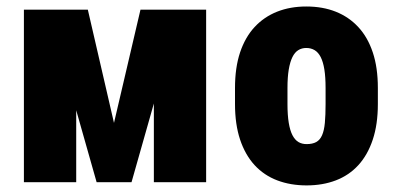

<svg xmlns="http://www.w3.org/2000/svg" viewBox="-20 -558 1206 588"><path d="M329.1 -181.6 410.2 -528.3H532.7L382.8 0H275.9L126 -528.3H249ZM213.4 -528.3V0H53.2V-528.3ZM451.2 0V-528.3H611.3V0Z M699.7 -239.3V-288.6Q699.7 -351.1 715.3 -397.7Q731 -444.3 759.8 -475.3Q788.6 -506.3 828.6 -522.2Q868.7 -538.1 918 -538.1Q968.3 -538.1 1008.3 -522.2Q1048.3 -506.3 1077.1 -475.3Q1106 -444.3 1121.6 -397.7Q1137.2 -351.1 1137.2 -288.6V-239.3Q1137.2 -177.2 1121.6 -130.4Q1106 -83.5 1077.4 -52.2Q1048.8 -21 1008.5 -5.6Q968.3 9.8 918.9 9.8Q869.6 9.8 829.1 -5.6Q788.6 -21 759.8 -52.2Q731 -83.5 715.3 -130.4Q699.7 -177.2 699.7 -239.3ZM860.4 -288.6V-239.3Q860.4 -205.6 864.3 -181.9Q868.2 -158.2 875.7 -143.8Q883.3 -129.4 894 -123Q904.8 -116.7 918.9 -116.7Q937 -116.7 948.5 -123Q960 -129.4 966.3 -143.8Q972.7 -158.2 974.9 -181.9Q977.1 -205.6 977.1 -239.3V-288.6Q977.1 -321.8 973.4 -345Q969.7 -368.2 962.2 -383.1Q954.6 -397.9 943.4 -404.5Q932.1 -411.1 918 -411.1Q904.3 -411.1 893.6 -404.5Q882.8 -397.9 875.5 -383.1Q868.2 -368.2 864.3 -345Q860.4 -321.8 860.4 -288.6Z"/></svg>

Font: Roboto Condensed Black
Style: Regular
Weight: 900
Designer: Christian Robertson
Foundry: Google
Version: Version 3.008; 2023